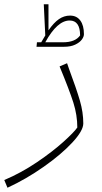

<svg xmlns="http://www.w3.org/2000/svg" viewBox="-61 -625 479 899"><path d="M-41 218Q39 184 112 134.5Q185 85 235.5 39.5Q286 -6 301 -28Q301 -86 282.5 -144.5Q264 -203 218 -314L253 -329L262 -303Q297 -209 313 -154Q329 -99 329 -47Q329 -13 277.5 42.5Q226 98 143.5 156Q61 214 -26 254ZM332 -465Q332 -453 322 -439.5Q312 -426 291 -416Q270 -406 239 -406H110L112 -427H132Q133 -429 151 -459L144 -605H166V-483Q191 -519 215 -535.5Q239 -552 267 -552Q298 -552 315 -529Q332 -506 332 -465ZM314 -459Q314 -529 265 -529Q207 -529 151 -427H234Q291 -427 314 -459Z"/></svg>

Font: FiraGO UltraLight
Style: Italic
Weight: 200
Italic angle: -8°
Designer: bBox Type GmbH
Foundry: bBox Type GmbH
Version: Version 1.001